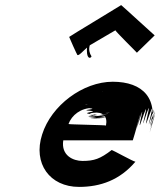

<svg xmlns="http://www.w3.org/2000/svg" viewBox="-20 -788 629 754"><path d="M298.4 -590C298.4 -590 436.1 -671 433.5 -669C430.9 -667 518.6 -581 517.6 -581L587.4 -649C586.4 -649 456.1 -769 455.8 -768C455.5 -767 250.9 -644 251.6 -643C251.3 -642 282.9 -572 283.9 -572C288.3 -570 294.1 -576 298 -579C306.2 -586 311 -592 321.7 -601C320.4 -590 320.5 -561 332.5 -561C335.5 -561 340.7 -565 338.7 -568C332.4 -577 327.3 -593 332.5 -610C333.1 -612 332.4 -613 331.7 -614C325.2 -619 301.6 -594 298.4 -590ZM501.5 -237 508.2 -259C549.4 -397 506.2 -259 508.9 -268C551.1 -406 509.5 -270 512 -278C554.2 -416 514.3 -279 517.7 -287C560.9 -425 522.1 -288 529.8 -297C577.3 -436 538.1 -298 542.9 -304C587.5 -440 548.4 -299 554.6 -303C600.6 -437 561.5 -296 564.7 -300C607.7 -434 566.3 -292 569.2 -295C611.5 -427 568.8 -284 571.1 -288C612.7 -421 570 -278 571.2 -282C611.9 -415 569.5 -273 570.1 -275C610.4 -407 567.6 -267 567.6 -267C608.9 -402 539.8 -467 422.8 -467C305.8 -467 181.3 -374 145.5 -260C108.6 -146 175.5 -54 290.5 -54C374.5 -54 450.8 -81 511.8 -153C506.5 -152 421.8 -199 418.8 -199C373.1 -164 349.7 -156 303.7 -156C267.7 -156 219.1 -177 228.5 -237ZM249 -301C261.7 -336 297.3 -364 343.3 -364C391.3 -364 312 -363 361 -363C403 -363 322 -363 370 -363C412 -363 330.3 -364 381.6 -365C425.9 -366 343.9 -366 392.2 -367C433.5 -368 352.8 -369 401.7 -372C444.6 -375 361.3 -377 408.2 -380C447.8 -382 364.1 -383 410.7 -385C450.3 -387 365.9 -389 412.2 -393C452.4 -397 368.3 -400 413.9 -402C453.5 -404 367.8 -405 413.7 -408C452.7 -411 366.6 -414 410.8 -418C448 -422 361.6 -424 405.2 -426C441.9 -428 352.2 -429 392.5 -430C425.8 -431 376.5 -430 376.5 -430C411.2 -429 320.5 -427 359 -422C390.5 -417 301 -412 343.7 -408C380.5 -404 293.6 -401 337.4 -397C375.2 -393 289.2 -390 334 -386C371.8 -382 284.6 -375 331.6 -375C368.6 -375 283.6 -378 327.6 -378C366.6 -378 278.6 -378 324.6 -378C361.6 -378 276.3 -377 320 -376C357.6 -375 272.3 -374 318 -373C357 -373 271.7 -372 318.7 -372C357.7 -372 275.1 -370 321.1 -370C360.1 -370 275.8 -369 321.8 -369C362.5 -368 279.5 -368 326.2 -367C366.2 -367 282.6 -365 330.6 -365C370.6 -365 285.6 -365 331.6 -365C370.3 -364 286 -363 332 -363C370.8 -359 286.8 -356 333.9 -353C374 -350 289.5 -345 336.9 -340C377.4 -335 295.5 -332 341.9 -330C382.3 -328 298 -327 345.7 -326C386.4 -325 302.8 -323 350.8 -323C391.8 -323 308.8 -323 356.8 -323H362.8C403.8 -323 320.8 -323 367.8 -323C408.8 -323 325.1 -324 372.1 -324C412.1 -324 329.4 -325 376.4 -325C417.4 -325 333.7 -326 380.7 -326C421.7 -326 339 -327 386 -327C427.3 -328 344.6 -329 393.2 -331C434.8 -333 353.3 -338 400.3 -338C439.3 -338 357.3 -341 403.3 -341C443.3 -341 358.9 -343 405.2 -344C444.5 -345 358.8 -346 404.1 -347C442.4 -348 356.4 -348 401.4 -348C439.4 -348 352.8 -346 397.8 -346C436.8 -346 348.9 -343 394.9 -343C432.9 -343 345.6 -339 389.3 -338C426 -337 339.7 -336 384.7 -336C422.7 -336 336.4 -335 381.4 -335C419.4 -335 332.1 -334 377.1 -334C415.1 -334 328.8 -333 372.8 -333C410.8 -333 324.5 -332 368.5 -332C406.5 -332 320.5 -332 364.5 -332H360.5C397.5 -332 311.5 -332 355.5 -332C393.5 -332 306.5 -332 351.8 -333C390.1 -334 304.4 -335 349.7 -336C388 -337 301.9 -340 346.5 -345C384 -350 403.5 -332 396.2 -295C395.8 -297 249.4 -299 249 -301Z"/></svg>

Font: Hussar Wojna
Style: 3Obl
Weight: 400
Designer: Robert Jablonski
Foundry: Cannot Into Space Fonts
Version: Version 1.01